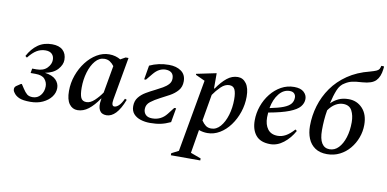

<svg xmlns="http://www.w3.org/2000/svg" viewBox="-86 -1005 3020 1498"><g transform="rotate(10 1424.0 -256.0)"><path d="M177 10Q118 10 88.5 -3Q59 -16 44 -39Q37 -49 35.5 -54.5Q34 -60 34 -66Q34 -83 49 -93L82 -115H89L110 -83Q128 -55 144 -42Q160 -29 188 -29Q227 -29 251 -58.5Q275 -88 275 -130Q275 -162 253.5 -187Q232 -212 179 -212H141L147 -248H182Q236 -248 265 -278Q294 -308 294 -343Q294 -372 276.5 -389Q259 -406 226 -406Q189 -406 157.5 -387.5Q126 -369 92 -326H90L78 -336Q110 -396 156.5 -429Q203 -462 268 -462Q324 -462 353.5 -434.5Q383 -407 383 -358Q383 -319 349.5 -282Q316 -245 251 -233Q311 -225 338.5 -197Q366 -169 366 -132Q366 -94 342 -62Q318 -30 275.5 -10Q233 10 177 10Z M550 10Q510 10 485 -24Q460 -58 460 -126Q460 -191 481.5 -251Q503 -311 539.5 -358.5Q576 -406 623 -434Q670 -462 721 -462Q747 -462 770 -455.5Q793 -449 811 -438L850 -460H873L813 -121Q804 -68 829 -68Q846 -68 864.5 -85.5Q883 -103 901 -142L916 -136Q887 -61 853 -25.5Q819 10 780 10Q740 10 724.5 -19.5Q709 -49 718 -100L720 -111H717Q678 -53 637 -21.5Q596 10 550 10ZM553 -169Q553 -115 564.5 -89.5Q576 -64 608 -64Q640 -64 672 -94Q704 -124 729 -161L767 -377Q751 -398 733 -409.5Q715 -421 690 -421Q649 -421 618 -384.5Q587 -348 570 -290.5Q553 -233 553 -169Z M1125 10Q1085 10 1050.5 -1Q1016 -12 995 -35.5Q974 -59 974 -97Q974 -138 996 -166Q1018 -194 1052 -214Q1086 -234 1121 -251Q1151 -266 1178 -281.5Q1205 -297 1222 -316Q1239 -335 1239 -361Q1239 -391 1222 -406Q1205 -421 1174 -421Q1149 -421 1125 -408.5Q1101 -396 1078 -368L1036 -317H1022L1041 -429Q1111 -462 1194 -462Q1253 -462 1291 -435Q1329 -408 1329 -355Q1329 -311 1304 -282Q1279 -253 1242 -232.5Q1205 -212 1169 -194Q1128 -173 1097.5 -149.5Q1067 -126 1067 -90Q1067 -63 1084 -45.5Q1101 -28 1136 -28Q1206 -28 1250 -84L1292 -138H1307L1287 -25Q1247 -6 1210 2Q1173 10 1125 10Z M1330 230V214L1386 185L1488 -388L1414 -422V-430L1568 -462H1571V-342H1576Q1615 -399 1654.5 -430.5Q1694 -462 1740 -462Q1781 -462 1807 -426Q1833 -390 1833 -322Q1833 -259 1813 -199.5Q1793 -140 1758 -92.5Q1723 -45 1677 -17.5Q1631 10 1580 10Q1545 10 1512 -2L1481 184L1563 214V230ZM1685 -388Q1651 -388 1619 -357Q1587 -326 1562 -289L1526 -80Q1542 -56 1559.5 -43Q1577 -30 1603 -30Q1644 -30 1675 -66Q1706 -102 1723.5 -160Q1741 -218 1741 -284Q1741 -336 1729 -362Q1717 -388 1685 -388Z M2078 10Q2000 10 1963.5 -34Q1927 -78 1927 -152Q1927 -210 1946.5 -265.5Q1966 -321 2001.5 -365.5Q2037 -410 2084 -436Q2131 -462 2186 -462Q2237 -462 2262.5 -439Q2288 -416 2288 -384Q2288 -351 2265 -323Q2242 -295 2183.5 -272Q2125 -249 2020 -230Q2018 -211 2018 -192Q2018 -134 2044.5 -99Q2071 -64 2124 -64Q2156 -64 2187 -81Q2218 -98 2252 -136H2254L2265 -127Q2232 -67 2182.5 -28.5Q2133 10 2078 10ZM2157 -425Q2108 -425 2072.5 -381Q2037 -337 2024 -266Q2094 -280 2133 -295.5Q2172 -311 2188.5 -331.5Q2205 -352 2205 -381Q2205 -400 2193 -412.5Q2181 -425 2157 -425Z M2826 -742H2845L2848 -738L2846 -719Q2839 -658 2808.5 -626.5Q2778 -595 2703 -590Q2651 -587 2622.5 -580.5Q2594 -574 2568 -557Q2533 -538 2514.5 -492.5Q2496 -447 2482 -384Q2506 -409 2540 -425.5Q2574 -442 2621 -442Q2687 -442 2731 -395Q2775 -348 2775 -265Q2775 -213 2757 -164Q2739 -115 2706 -75.5Q2673 -36 2627.5 -13Q2582 10 2527 10Q2470 10 2432.5 -15.5Q2395 -41 2377 -85Q2359 -129 2359 -184Q2359 -266 2382.5 -344.5Q2406 -423 2453.5 -490.5Q2501 -558 2574 -608Q2647 -658 2747 -683Q2779 -692 2795 -699Q2811 -706 2817 -716Q2823 -726 2826 -742ZM2457 -168Q2457 -99 2478.5 -65Q2500 -31 2540 -31Q2581 -31 2611 -62.5Q2641 -94 2658 -147.5Q2675 -201 2675 -268Q2675 -322 2655 -360Q2635 -398 2585 -398Q2554 -398 2524 -380Q2494 -362 2470 -327Q2463 -287 2460 -247Q2457 -207 2457 -168Z"/></g></svg>

Font: Spectral Medium
Style: Italic
Weight: 500
Italic angle: -10°
Designer: Jean-Baptiste Levee
Foundry: Production Type
Version: Version 2.001